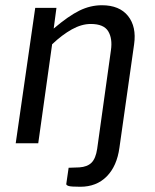

<svg xmlns="http://www.w3.org/2000/svg" viewBox="-20 -547 592 733"><path d="M286.5 166Q250 166 241.2 162.8Q232.5 159.5 233 155.5L242 93.5L283 92Q313.5 90 329.5 74Q345.5 58 351 21L403.5 -355Q410 -400 393 -427.8Q376 -455.5 326.5 -455.5Q291.5 -455.5 254.2 -434.8Q217 -414 179 -378L126 0H40L114.5 -517H195.5L185 -438Q241.5 -486 283.2 -506.5Q325 -527 369 -527Q436 -527 468.8 -486Q501.5 -445 492 -378L436 16.5Q426.5 87 387.5 126.5Q348.5 166 286.5 166Z"/></svg>

Font: Public Sans
Style: Italic
Weight: 400
Italic angle: -8°
Designer: The Public Sans project authors (U.S. Web Design System). Libre Franklin designed by Pablo Impallari and Rodrigo Fuenzal
Version: Version 1.008; ttfautohint (v1.8.1) -l 8 -r 50 -G 200 -x 14 